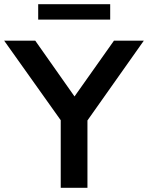

<svg xmlns="http://www.w3.org/2000/svg" viewBox="-46 -900 709 920"><path d="M245 0V-363L272 -286L-26 -705H123L325 -418H297L500 -705H643L347 -286L373 -363V0ZM137 -806V-880H482V-806Z"/></svg>

Font: NunitoSans3
Style: Bold
Weight: 700
Designer: Vernon Adams
Foundry: Vernon Adams
Version: Version 3.101;gftools[0.9.27]